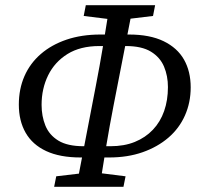

<svg xmlns="http://www.w3.org/2000/svg" viewBox="-20 -702 777 734"><path d="M288 -100Q209 -100 156.5 -124.5Q104 -149 78 -194.5Q52 -240 52 -302Q52 -362 73.5 -411Q95 -460 136 -495.5Q177 -531 234.5 -550.5Q292 -570 364 -570H418L410 -526H360Q287 -526 238 -495.5Q189 -465 164 -414Q139 -363 139 -301Q139 -258 153.5 -222Q168 -186 203 -164.5Q238 -143 300 -143H341L333 -100ZM342 -100 351 -143H402Q455 -143 495.5 -159.5Q536 -176 564.5 -206Q593 -236 607.5 -277.5Q622 -319 622 -369Q622 -412 607 -447.5Q592 -483 557 -504.5Q522 -526 461 -526H420L428 -570H473Q553 -570 605.5 -544.5Q658 -519 683.5 -474Q709 -429 709 -368Q709 -310 687 -260.5Q665 -211 623.5 -175.5Q582 -140 525 -120Q468 -100 397 -100ZM187 12 195 -28 322 -43H341L460 -28L452 12ZM272 12 346 -372Q361 -449 374 -527Q387 -605 399 -682H489L414 -298Q399 -221 386 -143Q373 -65 361 12ZM300 -641 308 -682H573L565 -641L441 -626H421Z"/></svg>

Font: Source Serif 4
Style: Italic
Weight: 400
Italic angle: -12°
Designer: Frank Grießhammer
Foundry: Adobe Systems Incorporated
Version: Version 4.004;hotconv 1.0.116;makeotfexe 2.5.65601